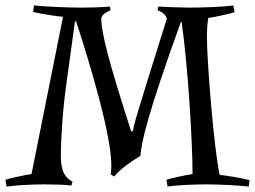

<svg xmlns="http://www.w3.org/2000/svg" viewBox="-48 -679 939 707"><path d="M362 -70C362 -58 361 -48 360 -37L372 -29C398 -59 434 -84 469 -105C473 -155 493 -252 618 -598L621 -597C645 -427 661 -152 661 -38C638 -35 587 -24 565 -17L569 8C609 2 672 0 712 0C758 0 822 3 868 8L871 -16C842 -23 791 -32 761 -35C741 -121 714 -448 714 -542C714 -561 715 -594 719 -613C742 -616 793 -627 816 -634L811 -659C772 -653 688 -651 649 -651C624 -651 560 -653 535 -655L532 -641C546 -637 566 -623 566 -609C449 -237 443 -214 442 -197L435 -195L404 -293C334 -515 325 -579 325 -610C325 -624 345 -636 359 -641L357 -655C327 -652 283 -651 253 -651C207 -651 123 -654 77 -659L74 -635C103 -628 154 -620 184 -617L68 -38C45 -35 -6 -24 -28 -17L-24 8C13 3 67 0 117 0C149 0 192 1 215 4L219 -10C181 -30 176 -67 176 -109C176 -151 181 -260 196 -367L228 -600L232 -601C285 -439 362 -182 362 -70Z"/></svg>

Font: Almendra
Style: Regular
Weight: 400
Designer: Ana Sanfelippo
Foundry: Ana Sanfelippo
Version: Version 1.003